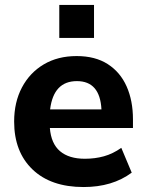

<svg xmlns="http://www.w3.org/2000/svg" viewBox="-20 -743 590 774"><path d="M317 11Q185 11 111 -60Q37 -131 37 -253Q37 -331 68.5 -390.5Q100 -450 156.5 -483.5Q213 -517 289 -517Q364 -517 414.5 -484.5Q465 -452 490.5 -394.5Q516 -337 516 -262V-227H181Q186 -164 222 -133.5Q258 -103 322 -103Q363 -103 399 -113Q435 -123 469 -147L511 -47Q433 11 317 11ZM290 -416Q196 -416 182 -302H389Q383 -416 290 -416ZM219 -590V-723H359V-590Z"/></svg>

Font: Mulish ExtraBold
Style: Regular
Weight: 800
Designer: Vernon Adams
Foundry: Vernon Adams
Version: Version 3.603; ttfautohint (v1.8.3)